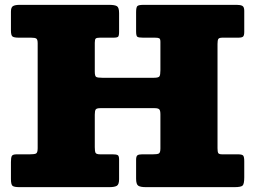

<svg xmlns="http://www.w3.org/2000/svg" viewBox="-20 -770 1050 790"><path d="M370 -594V-475Q370 -456.5 376.2 -453.2Q382.5 -450 401 -450H613.5Q632.5 -450 636.2 -456Q640 -462 640 -481V-598Q640 -610 635 -612.5Q630 -615 617.5 -615H568.5Q550 -615 545 -618.8Q540 -622.5 540 -641V-719.5Q540 -740 545.2 -745Q550.5 -750 570 -750H955Q969.5 -750 977.2 -745.8Q985 -741.5 985 -725.5V-639Q985 -624.5 980.5 -619.8Q976 -615 960 -615H895.5Q881.5 -615 878.2 -609.5Q875 -604 875 -589.5V-160Q875 -146 877.8 -140.5Q880.5 -135 894.5 -135H959.5Q976.5 -135 980.8 -129.5Q985 -124 985 -106.5V-40.5Q985 -13 978.2 -6.5Q971.5 0 945 0H580Q558 0 549 -5.8Q540 -11.5 540 -35V-112.5Q540 -127 545.5 -131Q551 -135 564.5 -135H609Q626.5 -135 633.2 -138.2Q640 -141.5 640 -159V-299.5Q640 -315.5 635.2 -320.2Q630.5 -325 615.5 -325H393.5Q378 -325 374 -319.8Q370 -314.5 370 -298.5V-164.5Q370 -148 373 -141.5Q376 -135 392.5 -135H443.5Q458.5 -135 464.2 -131.8Q470 -128.5 470 -114V-32.5Q470 -10.5 460.2 -5.2Q450.5 0 430 0H60Q38.5 0 31.8 -5.2Q25 -10.5 25 -33.5V-103Q25 -120 28.2 -127.5Q31.5 -135 48.5 -135H102.5Q121 -135 128 -138.2Q135 -141.5 135 -160V-592Q135 -607.5 129.5 -611.2Q124 -615 108 -615H57.5Q38 -615 31.5 -619.8Q25 -624.5 25 -645V-722Q25 -740.5 34 -745.2Q43 -750 60 -750H430Q451.5 -750 460.8 -744.8Q470 -739.5 470 -716V-639Q470 -623 466 -619Q462 -615 446.5 -615H391.5Q378 -615 374 -611.5Q370 -608 370 -594Z"/></svg>

Font: Besley* Fatface
Style: Regular
Weight: 900
Designer: Owen Earl
Foundry: indestructible type*
Version: Version 3.000; ttfautohint (v1.8.3)